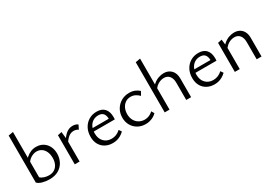

<svg xmlns="http://www.w3.org/2000/svg" viewBox="13 -1522 3279 2335"><g transform="rotate(-30 1652.5 -354.5)"><path d="M248.6 5.6Q199.4 5.6 152.5 -7.5Q105.6 -20.7 83.4 -45L150.3 -81.1Q170.3 -60.8 202.8 -50.4Q235.3 -40.1 269.1 -40.1Q316 -40.1 347.8 -61.7Q379.6 -83.3 395.8 -119.8Q411.9 -156.3 411.9 -200.9Q411.9 -252.6 394.9 -290.2Q377.9 -327.9 347.8 -348Q317.7 -368.1 277.3 -368.1Q240.3 -368.1 200.2 -344.9Q160.1 -321.7 133.3 -272L109.4 -304.2Q132.4 -338.9 161.8 -365Q191.2 -391.1 226.1 -405.6Q261 -420.1 301.9 -420.1Q340.5 -420.1 373.7 -406.4Q407 -392.7 431.8 -366.9Q456.6 -341.2 470.6 -304.4Q484.7 -267.7 484.7 -221.3Q484.7 -160.8 458.3 -109Q431.9 -57.1 379.5 -25.7Q327 5.6 248.6 5.6ZM83.4 -45V-705.1L150.3 -716.6V-81.1Z M604.5 0V-408.8L661.1 -420.4L672.6 -314.8V0ZM660.6 -260.4 644 -285.4Q676.8 -347.6 718.9 -383.5Q761.1 -419.3 814 -419.3Q835.1 -419.3 854 -413.7Q873 -408 886.5 -396.7L858.2 -339.6Q846.6 -348.8 829.4 -354.1Q812.1 -359.4 794.3 -359.4Q755.1 -359.4 722.6 -333.9Q690 -308.3 660.6 -260.4Z M1137.6 8.6Q1079.1 8.6 1033.9 -15.9Q988.7 -40.4 963.3 -85.5Q937.9 -130.7 937.9 -193.1Q937.9 -261.9 966.4 -313.6Q995 -365.3 1043.4 -393.8Q1091.9 -422.4 1153 -422.4Q1226.7 -422.4 1263.8 -380.3Q1300.8 -338.2 1300.8 -264.6Q1300.8 -256.5 1300.6 -247.5Q1300.5 -238.4 1299.2 -229.8H1240.4V-265.2Q1240.4 -319.4 1218.2 -346.5Q1196.1 -373.6 1148.5 -373.6Q1105.4 -373.6 1072.3 -352.5Q1039.2 -331.3 1020.9 -292.9Q1002.6 -254.5 1002.6 -202.4Q1002.6 -130.1 1043.9 -87.5Q1085.1 -44.8 1151 -44.8Q1184.9 -44.8 1215.9 -57Q1246.8 -69.2 1276 -95.9L1300.7 -59.1Q1273.8 -33.7 1246.5 -18.7Q1219.1 -3.6 1192 2.5Q1164.9 8.6 1137.6 8.6ZM976.5 -229.8 985.1 -273.4H1289.8V-229.8Z M1599.1 8.5Q1538.4 8.5 1491 -18.4Q1443.5 -45.3 1416.2 -92.6Q1388.9 -140 1388.9 -201.2Q1388.9 -265 1418.1 -315Q1447.4 -364.9 1497.3 -393.8Q1547.2 -422.6 1610.2 -422.6Q1652.8 -422.6 1687.1 -408.9Q1721.5 -395.2 1748.1 -370.6L1718.7 -318Q1693.6 -343.6 1664.6 -358Q1635.6 -372.3 1602 -372.3Q1558.9 -372.3 1527.1 -350.1Q1495.3 -328 1478.4 -290.9Q1461.5 -253.8 1461.5 -208.3Q1461.5 -158.8 1481.9 -121.9Q1502.3 -84.9 1537.6 -64.8Q1572.9 -44.6 1616.5 -44.6Q1648.4 -44.6 1678 -57.2Q1707.6 -69.8 1732.2 -93.2L1754.8 -54.1Q1732.4 -31.7 1706 -17.9Q1679.7 -4 1652.9 2.2Q1626 8.5 1599.1 8.5Z M2170.3 0V-240.3Q2170.3 -300.7 2143.2 -334.5Q2116.2 -368.4 2066.5 -368.4Q2040.1 -368.4 2011.5 -357.9Q1982.9 -347.3 1957.7 -325.1Q1932.5 -302.8 1914.7 -267.7L1890.8 -290.6Q1913.7 -336.2 1947.5 -364.7Q1981.4 -393.2 2019.6 -406.6Q2057.9 -420 2093.8 -420Q2158 -420 2198.2 -378.4Q2238.4 -336.8 2238.4 -263.4V0ZM1867.7 0V-704.4L1935.3 -716.6V0Z M2565.6 8.6Q2507.1 8.6 2461.9 -15.9Q2416.7 -40.4 2391.3 -85.5Q2365.9 -130.7 2365.9 -193.1Q2365.9 -261.9 2394.4 -313.6Q2423 -365.3 2471.4 -393.8Q2519.9 -422.4 2581 -422.4Q2654.7 -422.4 2691.8 -380.3Q2728.8 -338.2 2728.8 -264.6Q2728.8 -256.5 2728.6 -247.5Q2728.5 -238.4 2727.2 -229.8H2668.4V-265.2Q2668.4 -319.4 2646.2 -346.5Q2624.1 -373.6 2576.5 -373.6Q2533.4 -373.6 2500.3 -352.5Q2467.2 -331.3 2448.9 -292.9Q2430.6 -254.5 2430.6 -202.4Q2430.6 -130.1 2471.9 -87.5Q2513.1 -44.8 2579 -44.8Q2612.9 -44.8 2643.9 -57Q2674.8 -69.2 2704 -95.9L2728.7 -59.1Q2701.8 -33.7 2674.5 -18.7Q2647.1 -3.6 2620 2.5Q2592.9 8.6 2565.6 8.6ZM2404.5 -229.8 2413.1 -273.4H2717.8V-229.8Z M3159.3 0V-240.3Q3159.3 -300.7 3132.2 -334.5Q3105.1 -368.4 3055.4 -368.4Q3029.1 -368.4 3000.4 -357.9Q2971.6 -347.3 2946.6 -325.1Q2921.5 -302.8 2903.4 -267.7L2879.7 -290.6Q2902.7 -336.2 2936.4 -364.7Q2970.1 -393.2 3008.3 -406.6Q3046.6 -420 3082.5 -420Q3125.9 -420 3158.5 -401.3Q3191 -382.6 3209.2 -347.7Q3227.4 -312.8 3227.4 -263.4V0ZM2852.5 0V-408.1L2909.1 -420.4L2921.3 -321.3V0Z"/></g></svg>

Font: Ysabeau
Style: Bold
Weight: 700
Designer: Christian Thalmann (Catharsis Fonts)
Version: Version 2.000;gftools[0.9.27.dev2+g8671c4b]